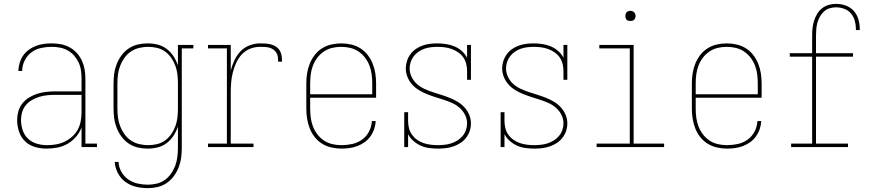

<svg xmlns="http://www.w3.org/2000/svg" viewBox="-20 -763 4540 996"><path d="M221 8Q191 8 161.5 -0.5Q132 -9 110.5 -29.5Q89 -50 79 -79.5Q69 -109 69 -139Q69 -163 75.5 -186Q82 -209 96.5 -227Q111 -245 131.5 -257.5Q152 -270 174.5 -277Q197 -284 220.5 -286.5Q244 -289 267 -289H403V-355Q403 -376 400 -397.5Q397 -419 388 -438.5Q379 -458 364.5 -474.5Q350 -491 331 -501.5Q312 -512 291 -516Q270 -520 248 -520Q220 -520 192.5 -514Q165 -508 143 -491.5Q121 -475 108 -449Q95 -423 95 -395H75Q76 -416 82 -436.5Q88 -457 100 -474.5Q112 -492 129 -504.5Q146 -517 165.5 -524.5Q185 -532 206 -535Q227 -538 248 -538Q272 -538 296 -533.5Q320 -529 341 -517.5Q362 -506 378.5 -488Q395 -470 405 -448Q415 -426 419 -402.5Q423 -379 423 -355V-18H483V0H403V-102Q393 -75 374 -53Q355 -31 330.5 -17Q306 -3 277.5 2.5Q249 8 221 8ZM224 -10Q248 -10 271 -14Q294 -18 315 -28Q336 -38 354 -54Q372 -70 383 -90Q394 -110 398.5 -133.5Q403 -157 403 -180V-271H267Q246 -271 225.5 -269Q205 -267 185 -261Q165 -255 146.5 -244.5Q128 -234 114.5 -218Q101 -202 95 -182Q89 -162 89 -141Q89 -114 97.5 -88Q106 -62 125.5 -43.5Q145 -25 171.5 -17.5Q198 -10 224 -10Z M747 213Q716 213 686 206Q656 199 631 181Q606 163 591.5 135Q577 107 575 77H595Q596 104 609.5 128Q623 152 645 167.5Q667 183 693.5 189Q720 195 747 195Q770 195 793 189.5Q816 184 835 170.5Q854 157 867.5 137.5Q881 118 889 96.5Q897 75 900 51.5Q903 28 903 5V-107Q895 -82 880.5 -59.5Q866 -37 845 -21Q824 -5 798 1.5Q772 8 746 8Q720 8 694.5 2Q669 -4 647.5 -18.5Q626 -33 610.5 -54Q595 -75 585.5 -99Q576 -123 572.5 -148.5Q569 -174 569 -200V-330Q569 -356 572.5 -381.5Q576 -407 585.5 -431Q595 -455 610.5 -476Q626 -497 647.5 -511.5Q669 -526 694.5 -532Q720 -538 746 -538Q772 -538 798 -531.5Q824 -525 845 -509Q866 -493 880.5 -470.5Q895 -448 903 -423V-530H983V-512H923V5Q923 31 919.5 56.5Q916 82 906.5 106Q897 130 881.5 151Q866 172 844.5 186.5Q823 201 798 207Q773 213 747 213ZM749 -10Q772 -10 795 -15.5Q818 -21 836.5 -34.5Q855 -48 868.5 -67.5Q882 -87 890 -109Q898 -131 900.5 -154Q903 -177 903 -200V-330Q903 -353 900.5 -376Q898 -399 890 -421Q882 -443 868.5 -462.5Q855 -482 836.5 -495.5Q818 -509 795 -514.5Q772 -520 749 -520Q726 -520 702.5 -514.5Q679 -509 659.5 -496Q640 -483 626 -463.5Q612 -444 603.5 -422Q595 -400 592 -377Q589 -354 589 -330V-200Q589 -176 592 -153Q595 -130 603.5 -108Q612 -86 626 -66.5Q640 -47 659.5 -34Q679 -21 702.5 -15.5Q726 -10 749 -10Z M1059 0V-18H1157V-512H1059V-530H1177V-397Q1184 -424 1196 -450Q1208 -476 1227.5 -496.5Q1247 -517 1274 -527.5Q1301 -538 1329 -538Q1343 -538 1357.5 -537Q1372 -536 1386 -532.5Q1400 -529 1412.5 -520.5Q1425 -512 1432 -499.5Q1439 -487 1441 -472.5Q1443 -458 1443 -443H1423Q1423 -455 1421.5 -467Q1420 -479 1414 -489Q1408 -499 1398 -506Q1388 -513 1376.5 -516Q1365 -519 1353 -519.5Q1341 -520 1329 -520Q1302 -520 1277 -510Q1252 -500 1234 -480.5Q1216 -461 1205 -436.5Q1194 -412 1187.5 -386Q1181 -360 1179 -333.5Q1177 -307 1177 -281V-18H1295V0Z M1751 8Q1725 8 1699 2Q1673 -4 1651 -17.5Q1629 -31 1612.5 -52Q1596 -73 1586.5 -97.5Q1577 -122 1573 -148Q1569 -174 1569 -200V-330Q1569 -356 1573 -382Q1577 -408 1586.5 -432Q1596 -456 1612 -477Q1628 -498 1650 -512Q1672 -526 1698 -532Q1724 -538 1750 -538Q1776 -538 1802 -532Q1828 -526 1850 -512Q1872 -498 1888 -477Q1904 -456 1913.5 -432Q1923 -408 1927 -382Q1931 -356 1931 -330V-256H1589V-200Q1589 -176 1592 -152.5Q1595 -129 1603.5 -107Q1612 -85 1626.5 -66Q1641 -47 1660.5 -34Q1680 -21 1703.5 -15.5Q1727 -10 1751 -10Q1779 -10 1807 -16Q1835 -22 1858 -38.5Q1881 -55 1894.5 -81Q1908 -107 1909 -135H1929Q1928 -114 1921 -93.5Q1914 -73 1901.5 -55.5Q1889 -38 1871.5 -25.5Q1854 -13 1834.5 -5.5Q1815 2 1793.5 5Q1772 8 1751 8ZM1911 -274V-330Q1911 -354 1908 -377.5Q1905 -401 1896.5 -423Q1888 -445 1873.5 -464Q1859 -483 1839.5 -496Q1820 -509 1797 -514.5Q1774 -520 1750 -520Q1726 -520 1703 -514.5Q1680 -509 1660.5 -496Q1641 -483 1626.5 -464Q1612 -445 1603.5 -423Q1595 -401 1592 -377.5Q1589 -354 1589 -330V-274Z M2253 8Q2230 8 2207 5Q2184 2 2163.5 -7Q2143 -16 2125 -31.5Q2107 -47 2097 -67V0H2077V-181H2097V-136Q2097 -117 2101.5 -98.5Q2106 -80 2117 -64.5Q2128 -49 2143.5 -38Q2159 -27 2176.5 -21Q2194 -15 2213 -12.5Q2232 -10 2251 -10Q2268 -10 2286 -12Q2304 -14 2321 -19.5Q2338 -25 2353 -34.5Q2368 -44 2379.5 -57.5Q2391 -71 2397 -88Q2403 -105 2403 -123Q2403 -146 2392.5 -167Q2382 -188 2364.5 -203.5Q2347 -219 2326 -228.5Q2305 -238 2283 -245Q2261 -252 2239 -259Q2217 -266 2195.5 -274.5Q2174 -283 2154 -295Q2134 -307 2118.5 -324Q2103 -341 2094 -363Q2085 -385 2085 -408Q2085 -427 2091 -446Q2097 -465 2108.5 -481Q2120 -497 2136.5 -508.5Q2153 -520 2171.5 -526.5Q2190 -533 2209.5 -535.5Q2229 -538 2248 -538Q2271 -538 2293.5 -534.5Q2316 -531 2337 -522.5Q2358 -514 2375.5 -498.5Q2393 -483 2403 -463V-530H2423V-349H2403V-394Q2403 -413 2398.5 -431.5Q2394 -450 2383.5 -465Q2373 -480 2357.5 -491Q2342 -502 2324 -508.5Q2306 -515 2287.5 -517.5Q2269 -520 2250 -520Q2233 -520 2216 -518Q2199 -516 2182.5 -510.5Q2166 -505 2151.5 -495Q2137 -485 2126.5 -471.5Q2116 -458 2110.5 -441.5Q2105 -425 2105 -408Q2105 -385 2115.5 -363.5Q2126 -342 2143 -327Q2160 -312 2181.5 -302Q2203 -292 2225 -285Q2247 -278 2269 -271Q2291 -264 2312.5 -255.5Q2334 -247 2354 -235Q2374 -223 2389.5 -206Q2405 -189 2414 -167.5Q2423 -146 2423 -123Q2423 -102 2416.5 -83Q2410 -64 2397.5 -48Q2385 -32 2368 -21Q2351 -10 2332 -3.5Q2313 3 2293 5.5Q2273 8 2253 8Z M2753 8Q2730 8 2707 5Q2684 2 2663.5 -7Q2643 -16 2625 -31.5Q2607 -47 2597 -67V0H2577V-181H2597V-136Q2597 -117 2601.5 -98.5Q2606 -80 2617 -64.5Q2628 -49 2643.5 -38Q2659 -27 2676.5 -21Q2694 -15 2713 -12.5Q2732 -10 2751 -10Q2768 -10 2786 -12Q2804 -14 2821 -19.5Q2838 -25 2853 -34.5Q2868 -44 2879.5 -57.5Q2891 -71 2897 -88Q2903 -105 2903 -123Q2903 -146 2892.5 -167Q2882 -188 2864.5 -203.5Q2847 -219 2826 -228.5Q2805 -238 2783 -245Q2761 -252 2739 -259Q2717 -266 2695.5 -274.5Q2674 -283 2654 -295Q2634 -307 2618.5 -324Q2603 -341 2594 -363Q2585 -385 2585 -408Q2585 -427 2591 -446Q2597 -465 2608.5 -481Q2620 -497 2636.5 -508.5Q2653 -520 2671.5 -526.5Q2690 -533 2709.5 -535.5Q2729 -538 2748 -538Q2771 -538 2793.5 -534.5Q2816 -531 2837 -522.5Q2858 -514 2875.5 -498.5Q2893 -483 2903 -463V-530H2923V-349H2903V-394Q2903 -413 2898.5 -431.5Q2894 -450 2883.5 -465Q2873 -480 2857.5 -491Q2842 -502 2824 -508.5Q2806 -515 2787.5 -517.5Q2769 -520 2750 -520Q2733 -520 2716 -518Q2699 -516 2682.5 -510.5Q2666 -505 2651.5 -495Q2637 -485 2626.5 -471.5Q2616 -458 2610.5 -441.5Q2605 -425 2605 -408Q2605 -385 2615.5 -363.5Q2626 -342 2643 -327Q2660 -312 2681.5 -302Q2703 -292 2725 -285Q2747 -278 2769 -271Q2791 -264 2812.5 -255.5Q2834 -247 2854 -235Q2874 -223 2889.5 -206Q2905 -189 2914 -167.5Q2923 -146 2923 -123Q2923 -102 2916.5 -83Q2910 -64 2897.5 -48Q2885 -32 2868 -21Q2851 -10 2832 -3.5Q2813 3 2793 5.5Q2773 8 2753 8Z M3075 0V-18H3247V-512H3089V-530H3267V-18H3425V0ZM3250 -654Q3245 -654 3239.5 -655.5Q3234 -657 3230.5 -660.5Q3227 -664 3225.5 -669.5Q3224 -675 3224 -680Q3224 -685 3225.5 -690.5Q3227 -696 3230.5 -699.5Q3234 -703 3239.5 -705Q3245 -707 3250 -707Q3255 -707 3260.5 -705Q3266 -703 3269.5 -699.5Q3273 -696 3275 -690.5Q3277 -685 3277 -680Q3277 -675 3275 -669.5Q3273 -664 3269.5 -660.5Q3266 -657 3260.5 -655.5Q3255 -654 3250 -654Z M3751 8Q3725 8 3699 2Q3673 -4 3651 -17.5Q3629 -31 3612.5 -52Q3596 -73 3586.5 -97.5Q3577 -122 3573 -148Q3569 -174 3569 -200V-330Q3569 -356 3573 -382Q3577 -408 3586.5 -432Q3596 -456 3612 -477Q3628 -498 3650 -512Q3672 -526 3698 -532Q3724 -538 3750 -538Q3776 -538 3802 -532Q3828 -526 3850 -512Q3872 -498 3888 -477Q3904 -456 3913.5 -432Q3923 -408 3927 -382Q3931 -356 3931 -330V-256H3589V-200Q3589 -176 3592 -152.5Q3595 -129 3603.5 -107Q3612 -85 3626.5 -66Q3641 -47 3660.5 -34Q3680 -21 3703.5 -15.5Q3727 -10 3751 -10Q3779 -10 3807 -16Q3835 -22 3858 -38.5Q3881 -55 3894.5 -81Q3908 -107 3909 -135H3929Q3928 -114 3921 -93.5Q3914 -73 3901.5 -55.5Q3889 -38 3871.5 -25.5Q3854 -13 3834.5 -5.5Q3815 2 3793.5 5Q3772 8 3751 8ZM3911 -274V-330Q3911 -354 3908 -377.5Q3905 -401 3896.5 -423Q3888 -445 3873.5 -464Q3859 -483 3839.5 -496Q3820 -509 3797 -514.5Q3774 -520 3750 -520Q3726 -520 3703 -514.5Q3680 -509 3660.5 -496Q3641 -483 3626.5 -464Q3612 -445 3603.5 -423Q3595 -401 3592 -377.5Q3589 -354 3589 -330V-274Z M4084 0V-18H4193V-469H4077V-487H4193V-579Q4193 -598 4195 -617.5Q4197 -637 4203 -655.5Q4209 -674 4219 -691Q4229 -708 4244.5 -720Q4260 -732 4278.5 -737.5Q4297 -743 4317 -743Q4342 -743 4366.5 -734.5Q4391 -726 4408 -707.5Q4425 -689 4432.5 -664Q4440 -639 4440 -614Q4440 -612 4440 -610Q4440 -608 4440 -607H4420Q4420 -608 4420 -609.5Q4420 -611 4420 -613Q4420 -635 4414 -656Q4408 -677 4394 -693.5Q4380 -710 4359 -717.5Q4338 -725 4317 -725Q4300 -725 4283.5 -720Q4267 -715 4254.5 -703.5Q4242 -692 4233.5 -677Q4225 -662 4220.5 -646Q4216 -630 4214.5 -613Q4213 -596 4213 -579V-487H4405V-469H4213V-18H4379V0Z"/></svg>

Font: Iosevka Slab Thin
Style: Regular
Weight: 100
Monospace: yes
Designer: Belleve Invis
Foundry: Belleve Invis
Version: Version 11.1.0; ttfautohint (v1.8.3)